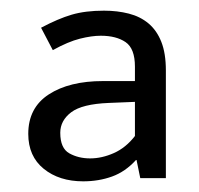

<svg xmlns="http://www.w3.org/2000/svg" viewBox="-20 -608 373 360"><path d="M57 -556Q89 -573 114.5 -580.5Q140 -588 175 -588Q200 -588 221.5 -582.5Q243 -577 258.5 -564Q274 -551 282.5 -529.5Q291 -508 291 -476V-274H243L236 -308H235Q215 -286 190 -277Q165 -268 136 -268Q91 -268 62 -291.5Q33 -315 33 -357Q33 -406 71.5 -431Q110 -456 173 -456H233V-483Q233 -517 215.5 -529Q198 -541 169 -541Q152 -541 130 -535.5Q108 -530 79 -514ZM233 -417 184 -415Q134 -413 113.5 -397.5Q93 -382 93 -359Q93 -330 110 -320.5Q127 -311 149 -311Q171 -311 193.5 -321Q216 -331 233 -353Z"/></svg>

Font: Ek Mukta
Style: Regular
Weight: 400
Designer: Girish Dalvi and Yashodeep Gholap
Foundry: Ek Type
Version: Version 2.538;PS 1.001;hotconv 16.6.51;makeotf.lib2.5.65220;